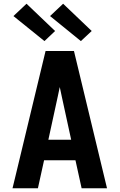

<svg xmlns="http://www.w3.org/2000/svg" viewBox="-20 -1008 640 1028"><path d="M47 0 64 -70 165 -490 224 -735H376L553 0H417L384 -150H216L183 0ZM239 -260H361L311 -490Q308 -503 305.5 -516Q303 -529 300 -542Q297 -529 294.5 -516Q292 -503 289 -490ZM413 -788 248 -922 318 -988 471 -842ZM218 -788 52 -922 122 -988 275 -842Z"/></svg>

Font: Iosevka Aile Extrabold
Style: Regular
Weight: 800
Designer: Belleve Invis
Foundry: Belleve Invis
Version: Version 27.3.5; ttfautohint (v1.8.4)